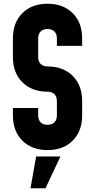

<svg xmlns="http://www.w3.org/2000/svg" viewBox="-20 -786 505 1026"><path d="M49 -169V-209H184V-169Q184 -146 197 -132.5Q210 -119 234 -119Q258 -119 271 -132.5Q284 -146 284 -169V-246Q284 -269 271 -282.5Q258 -296 234 -296Q150 -296 99.5 -346.5Q49 -397 49 -481V-581Q49 -665 99.5 -715.5Q150 -766 234 -766Q318 -766 368.5 -715.5Q419 -665 419 -581V-541H284V-581Q284 -604 271 -617.5Q258 -631 234 -631Q210 -631 197 -617.5Q184 -604 184 -581V-481Q184 -458 197 -444.5Q210 -431 234 -431Q318 -431 368.5 -380.5Q419 -330 419 -246V-169Q419 -85 368.5 -34.5Q318 16 234 16Q150 16 99.5 -34.5Q49 -85 49 -169ZM143 220 173 50H303L223 220Z"/></svg>

Font: Mohave Bold
Style: Regular
Weight: 700
Designer: Gumpita Rahayu
Foundry: Tokotype
Version: Version 2.002;PS 002.002;hotconv 1.0.88;makeotf.lib2.5.64775